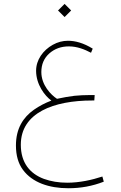

<svg xmlns="http://www.w3.org/2000/svg" viewBox="-20 -643 629 1000"><path d="M282.2 -588.4 316.4 -554.2 350.6 -588.4 316.4 -622.6ZM446.8 -147.9C419.4 -147.9 393.1 -146.5 367.2 -144C341.3 -141.1 311.5 -135.7 276.9 -128.4C245.1 -148.9 195.3 -200.2 195.3 -267.6C195.3 -307.6 209 -339.8 236.8 -364.7C264.6 -389.2 298.3 -401.4 338.9 -401.4C382.3 -401.4 421.4 -385.3 454.1 -368.2L462.9 -389.6C415.5 -418.9 372.6 -430.7 334 -430.7C306.6 -430.7 280.3 -423.8 254.9 -409.7C204.1 -381.3 168 -331.5 168 -274.4C168 -202.6 213.4 -143.6 247.6 -119.1C215.3 -106.9 185.1 -91.3 157.2 -71.8C100.6 -32.2 63 26.4 63 114.7C63 166.5 75.2 209 99.6 241.7C148.4 307.6 234.9 337.4 336.4 337.4C400.4 337.4 461.9 326.2 520.5 303.2L513.2 276.4C458.5 294.4 394 308.6 330.1 308.6C285.6 308.6 245.1 301.8 208.5 288.6C135.3 261.2 88.4 204.1 88.4 110.8C88.4 -56.2 260.7 -119.6 460 -119.6H471.2L473.1 -147.9Z"/></svg>

Font: Vazirmatn Thin
Style: Regular
Weight: 100
Designer: Saber Rastikerdar
Foundry: Saber Rastikerdar
Version: Version 33.003